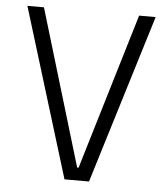

<svg xmlns="http://www.w3.org/2000/svg" viewBox="-51 -739 688 785"><g transform="rotate(5 293.0 -346.5)"><path d="M242.7 0 29.8 -693.4H97.7L290 -52.7H295.9L488.3 -693.4H556.2L343.3 0Z"/></g></svg>

Font: CaskaydiaCove NFP Light
Style: Regular
Weight: 300
Designer: Aaron Bell
Foundry: Saja Typeworks
Version: Version 2111.001; VTT 6.35;Nerd Fonts 3.1.1